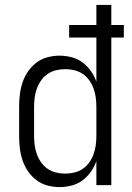

<svg xmlns="http://www.w3.org/2000/svg" viewBox="-20 -755 540 783"><path d="M223 8Q198 8 173.5 1.5Q149 -5 129 -20Q109 -35 94.5 -56Q80 -77 72 -101Q64 -125 61 -150Q58 -175 58 -200V-320Q58 -345 61 -370Q64 -395 72 -419Q80 -443 94.5 -464Q109 -485 129 -500Q149 -515 173.5 -521.5Q198 -528 223 -528Q248 -528 272.5 -521.5Q297 -515 316.5 -500.5Q336 -486 350.5 -465.5Q365 -445 373 -422V-602H262V-653H373V-735H434V-653H485V-602H434V0H373V-98Q365 -75 350.5 -54.5Q336 -34 316.5 -19.5Q297 -5 272.5 1.5Q248 8 223 8ZM246 -47Q265 -47 283.5 -51.5Q302 -56 317.5 -66.5Q333 -77 344 -92.5Q355 -108 361.5 -126Q368 -144 370.5 -162.5Q373 -181 373 -200V-320Q373 -339 370.5 -357.5Q368 -376 361.5 -394Q355 -412 344 -427.5Q333 -443 317.5 -453.5Q302 -464 283.5 -468.5Q265 -473 246 -473Q227 -473 208.5 -468.5Q190 -464 174.5 -453.5Q159 -443 148 -427.5Q137 -412 130.5 -394Q124 -376 121.5 -357.5Q119 -339 119 -320V-200Q119 -181 121.5 -162.5Q124 -144 130.5 -126Q137 -108 148 -92.5Q159 -77 174.5 -66.5Q190 -56 208.5 -51.5Q227 -47 246 -47Z"/></svg>

Font: Iosevka Fixed SS04 Light
Style: Regular
Weight: 300
Monospace: yes
Designer: Belleve Invis
Foundry: Belleve Invis
Version: Version 32.5.0